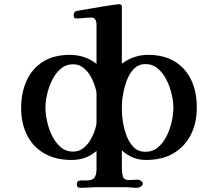

<svg xmlns="http://www.w3.org/2000/svg" viewBox="-20 -776 1040 917"><path d="M441 -326Q441 -335 439 -344.5Q437 -354 434 -362Q427 -386 413 -411Q399 -436 378 -452.5Q357 -469 329 -469Q295 -469 270 -447.5Q245 -426 229 -393.5Q213 -361 205 -326Q197 -291 197 -263Q197 -235 204.5 -198.5Q212 -162 228 -129Q244 -96 269 -74Q294 -52 329 -52Q357 -52 378 -68.5Q399 -85 413 -109.5Q427 -134 434 -157Q437 -166 439 -175Q441 -184 441 -193ZM808 -262Q808 -290 800 -325.5Q792 -361 775.5 -394Q759 -427 734 -448.5Q709 -470 674 -470Q643 -470 621 -448.5Q599 -427 586.5 -394Q574 -361 568 -327Q562 -293 562 -269V-250Q562 -225 567.5 -191Q573 -157 585.5 -125Q598 -93 619.5 -72Q641 -51 674 -51Q710 -51 735 -72.5Q760 -94 776.5 -127.5Q793 -161 800.5 -197Q808 -233 808 -262ZM920 -263Q920 -188 891 -131.5Q862 -75 808 -43.5Q754 -12 677 -12Q611 -12 562 -58V31Q562 50 567 67Q572 84 597 84Q608 84 618 83Q628 82 638 82Q645 82 653.5 87.5Q662 93 662 101Q662 109 652.5 115Q643 121 635 121Q621 121 606 119.5Q591 118 577 118H448Q427 118 406 119.5Q385 121 364 121Q347 121 347 105Q347 92 354.5 88.5Q362 85 372.5 85.5Q383 86 391 86Q421 86 431 72.5Q441 59 441 31V-55Q391 -12 322 -12Q246 -12 192 -43Q138 -74 109.5 -130Q81 -186 81 -260Q81 -333 107 -390.5Q133 -448 185 -481Q237 -514 314 -514Q386 -514 441 -471V-661Q441 -672 435.5 -682Q430 -692 417 -692Q399 -692 381 -690Q363 -688 344 -688Q332 -688 332 -702Q332 -712 334 -715Q336 -718 343 -723Q343 -723 363 -726.5Q383 -730 412 -735Q441 -740 471 -745Q501 -750 523 -753Q545 -756 549 -756Q562 -756 562 -744V-472Q589 -492 620.5 -503Q652 -514 686 -514Q763 -514 815 -482Q867 -450 893.5 -393.5Q920 -337 920 -263Z"/></svg>

Font: Kaisei Decol
Style: Bold
Weight: 700
Designer: Font-Kai, 金井和夫
Foundry: KAZUO KANAI
Version: Version 5.003